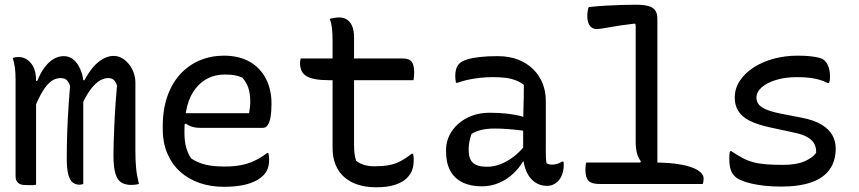

<svg xmlns="http://www.w3.org/2000/svg" viewBox="-20 -780 3640 814"><path d="M569 0Q565 1 559.5 2Q554 3 548.5 3.5Q543 4 536 4Q512 4 495 -6Q478 -16 469.5 -43.5Q461 -71 461 -124Q461 -150 462 -177Q463 -204 464 -231.5Q465 -259 466.5 -288Q468 -317 470.5 -349Q473 -381 476 -417Q471 -433 462.5 -441Q454 -449 438 -449Q416 -449 394.5 -432.5Q373 -416 353.5 -385.5Q334 -355 319 -315V-440H338Q354 -470 373.5 -493.5Q393 -517 416 -530Q439 -543 462 -543Q482 -543 499 -532.5Q516 -522 528.5 -505.5Q541 -489 547.5 -469.5Q554 -450 554 -430Q554 -393 554 -357Q554 -321 554 -284.5Q554 -248 554 -211.5Q554 -175 554 -139Q554 -98 557 -67.5Q560 -37 569 0ZM333 0Q331 1 328.5 1.5Q326 2 323 2.5Q320 3 317 3Q300 3 288 -6.5Q276 -16 269.5 -40.5Q263 -65 263 -109Q263 -137 263.5 -164Q264 -191 265 -219Q266 -247 267.5 -278Q269 -309 271.5 -343Q274 -377 277 -416Q273 -428 267.5 -435.5Q262 -443 254.5 -446Q247 -449 236 -449Q216 -449 197.5 -436Q179 -423 160.5 -392.5Q142 -362 121 -309L119 -437H138Q152 -472 169.5 -495Q187 -518 207.5 -530Q228 -542 250 -542Q271 -542 286.5 -531Q302 -520 312 -503Q322 -486 327.5 -467.5Q333 -449 333 -434Q333 -380 333 -326Q333 -272 333 -217.5Q333 -163 333 -108.5Q333 -54 333 0ZM133 3Q130 3 126.5 4Q123 5 119.5 5Q116 5 112 5Q108 5 103 5Q90 5 79 4Q68 3 61 -1.5Q54 -6 50 -13.5Q46 -21 46 -34Q46 -102 46 -169.5Q46 -237 46 -304.5Q46 -372 46 -440Q46 -472 43.5 -491.5Q41 -511 34 -534Q37 -535 40.5 -536Q44 -537 47.5 -537.5Q51 -538 54.5 -538Q58 -538 61 -538Q75 -538 87.5 -531.5Q100 -525 110.5 -513Q121 -501 127 -482.5Q133 -464 133 -438Q133 -365 133 -291Q133 -217 133 -144Q133 -71 133 3Z M929 -544Q994 -544 1039 -518Q1084 -492 1107.5 -446Q1131 -400 1131 -342V-338Q1131 -306 1127 -283.5Q1123 -261 1115 -249.5Q1107 -238 1095 -238H828Q809 -238 793.5 -243Q778 -248 768 -256L750 -246V-300H1036Q1038 -312 1039.5 -324Q1041 -336 1041 -348Q1041 -383 1033 -407Q1025 -431 1007 -451Q991 -458 975 -461Q959 -464 933 -464Q856 -464 809 -404.5Q762 -345 762 -227V-216Q762 -183 769 -156Q776 -129 791 -108Q818 -90 851 -82Q884 -74 932 -74Q969 -74 999.5 -79.5Q1030 -85 1058 -98Q1086 -111 1112 -131H1118Q1119 -125 1120 -118.5Q1121 -112 1121 -103Q1121 -80 1114.5 -64Q1108 -48 1096 -36Q1080 -20 1055 -9Q1030 2 998 7Q966 12 929 12Q874 12 827 -4Q780 -20 745 -51Q710 -82 690 -128Q670 -174 670 -233V-244Q670 -317 690 -373Q710 -429 745.5 -467Q781 -505 828 -524.5Q875 -544 929 -544Z M1255 -532H1689Q1715 -532 1725.5 -518Q1736 -504 1736 -473Q1736 -467 1735.5 -461Q1735 -455 1734.5 -450Q1734 -445 1733 -440H1374Q1340 -440 1316 -444.5Q1292 -449 1278 -458Q1264 -467 1258 -481Q1252 -495 1252 -513Q1252 -517 1252.5 -520.5Q1253 -524 1253.5 -527Q1254 -530 1255 -532ZM1731 -128Q1733 -122 1733.5 -115Q1734 -108 1734 -103Q1734 -78 1727.5 -59.5Q1721 -41 1704 -24Q1696 -16 1683.5 -9Q1671 -2 1654.5 3.5Q1638 9 1618 11.5Q1598 14 1575 14Q1532 14 1497.5 3Q1463 -8 1439 -29.5Q1415 -51 1402.5 -82Q1390 -113 1390 -152Q1390 -209 1390 -266.5Q1390 -324 1390 -380.5Q1390 -437 1390 -494.5Q1390 -552 1390 -609Q1390 -636 1387.5 -659Q1385 -682 1378 -700Q1389 -703 1399 -704.5Q1409 -706 1419 -706Q1436 -706 1450 -697.5Q1464 -689 1472.5 -670.5Q1481 -652 1481 -622Q1481 -565 1481 -508.5Q1481 -452 1481 -395Q1481 -338 1481 -281.5Q1481 -225 1481 -168Q1481 -146 1483 -129.5Q1485 -113 1490 -98Q1506 -86 1525 -80.5Q1544 -75 1567 -75Q1601 -75 1627 -79.5Q1653 -84 1676.5 -96Q1700 -108 1725 -128Z M2294 -353Q2294 -326 2294 -299.5Q2294 -273 2294 -246Q2294 -219 2294 -192.5Q2294 -166 2294 -139Q2294 -124 2294.5 -112.5Q2295 -101 2297 -88Q2302 -85 2308 -83.5Q2314 -82 2320 -82Q2332 -82 2343 -85.5Q2354 -89 2363 -95H2369Q2369 -91 2369.5 -88Q2370 -85 2370 -80Q2370 -60 2363.5 -41.5Q2357 -23 2346 -12Q2336 -2 2324.5 3Q2313 8 2300 8Q2276 8 2257 -2Q2238 -12 2225 -30Q2212 -48 2205 -72Q2198 -96 2198 -122Q2198 -153 2198 -186Q2198 -219 2198 -243Q2198 -282 2199 -312Q2200 -342 2200.5 -368Q2201 -394 2201 -420Q2186 -432 2166.5 -439.5Q2147 -447 2123.5 -450Q2100 -453 2070 -453Q2041 -453 2014.5 -450Q1988 -447 1964.5 -442Q1941 -437 1919 -429H1913Q1912 -435 1911 -443Q1910 -451 1910 -458Q1910 -474 1914 -487.5Q1918 -501 1928 -511Q1938 -521 1960.5 -528Q1983 -535 2016 -538.5Q2049 -542 2089 -542Q2139 -542 2177 -527Q2215 -512 2241 -486Q2267 -460 2280.5 -426Q2294 -392 2294 -353ZM1967 -142Q1967 -106 1985.5 -89.5Q2004 -73 2045 -73Q2072 -73 2100.5 -83.5Q2129 -94 2158 -116Q2187 -138 2214 -174L2218 -95H2197Q2182 -69 2156.5 -44.5Q2131 -20 2096.5 -5Q2062 10 2022 10Q1975 10 1940.5 -7Q1906 -24 1888.5 -57Q1871 -90 1871 -138V-144Q1871 -176 1884.5 -204.5Q1898 -233 1923 -255Q1948 -277 1981.5 -289.5Q2015 -302 2056 -302Q2096 -302 2131.5 -298Q2167 -294 2192.5 -286.5Q2218 -279 2228 -272Q2234 -267 2237 -259.5Q2240 -252 2241.5 -242Q2243 -232 2243 -217Q2215 -224 2187 -227.5Q2159 -231 2131.5 -233Q2104 -235 2077 -235Q2044 -235 2020 -229Q1996 -223 1979 -212Q1974 -198 1970.5 -182Q1967 -166 1967 -145Z M2465 -91H2752Q2819 -91 2866 -82.5Q2913 -74 2938 -58.5Q2963 -43 2963 -23Q2963 -19 2962.5 -15Q2962 -11 2961.5 -7Q2961 -3 2959 0H2524Q2498 0 2485 -6.5Q2472 -13 2467 -27Q2462 -41 2462 -62Q2462 -68 2462.5 -73Q2463 -78 2463.5 -82.5Q2464 -87 2465 -91ZM2476 -750Q2512 -754 2547 -756Q2582 -758 2615.5 -759Q2649 -760 2675 -760Q2706 -760 2726.5 -755Q2747 -750 2757 -737Q2767 -724 2767 -700Q2767 -622 2767 -543Q2767 -464 2767 -385Q2767 -306 2767 -227.5Q2767 -149 2767 -71H2685L2697 -96Q2686 -110 2680.5 -130.5Q2675 -151 2675 -179Q2675 -241 2675 -303Q2675 -365 2675 -427Q2675 -489 2675 -551.5Q2675 -614 2675 -675L2671 -680Q2604 -672 2564.5 -664.5Q2525 -657 2509 -657Q2498 -657 2489 -663Q2480 -669 2475 -681.5Q2470 -694 2470 -713Q2470 -723 2471.5 -733Q2473 -743 2476 -750Z M3300 -81Q3355 -81 3389.5 -95.5Q3424 -110 3440 -132Q3441 -153 3433 -169Q3425 -185 3405 -197.5Q3385 -210 3346 -218L3244 -240Q3190 -252 3157.5 -268.5Q3125 -285 3110 -309.5Q3095 -334 3095 -366Q3095 -405 3116.5 -437.5Q3138 -470 3175 -494Q3212 -518 3260 -531Q3308 -544 3361 -544Q3393 -544 3416 -541.5Q3439 -539 3455 -534.5Q3471 -530 3478 -521Q3485 -514 3489.5 -504.5Q3494 -495 3496.5 -482Q3499 -469 3499 -453Q3499 -447 3498 -440.5Q3497 -434 3495 -428H3489Q3474 -436 3455.5 -441.5Q3437 -447 3414 -450Q3391 -453 3359 -453Q3309 -453 3270 -441Q3231 -429 3209 -409.5Q3187 -390 3187 -366Q3187 -353 3194 -341Q3201 -329 3222.5 -318.5Q3244 -308 3286 -299L3379 -281Q3431 -271 3462.5 -252Q3494 -233 3508.5 -207.5Q3523 -182 3523 -151Q3523 -97 3497 -61Q3471 -25 3419.5 -7Q3368 11 3292 11Q3254 11 3222 7.5Q3190 4 3164.5 -2Q3139 -8 3121 -16Q3103 -24 3094 -34Q3082 -46 3077 -63.5Q3072 -81 3072 -107Q3072 -117 3072.5 -125Q3073 -133 3075 -139H3081Q3106 -122 3127.5 -110.5Q3149 -99 3173 -92.5Q3197 -86 3227.5 -83.5Q3258 -81 3300 -81Z"/></svg>

Font: Recursive Monospace Casual
Style: Regular
Weight: 400
Version: Version 1.047